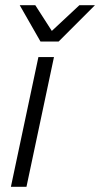

<svg xmlns="http://www.w3.org/2000/svg" viewBox="-20 -720 386 740"><path d="M22 0 128 -500H188L82 0ZM136 -560 286 -700H346L206 -560ZM206 -560H136L56 -700H116Z"/></svg>

Font: Epunda Sans Light
Style: Italic
Weight: 300
Italic angle: -12.0243°
Designer: Simon Atzbach
Foundry: typofactur
Version: Version 2.204